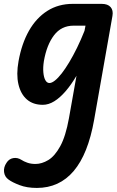

<svg xmlns="http://www.w3.org/2000/svg" viewBox="-63 -520 589 969"><path d="M123 428.5Q72.5 428.5 35.5 414.2Q-1.5 400 -19.5 386.5Q-39.5 372.5 -42.5 348.2Q-45.5 324 -30 301.5Q-18 282 3.5 278Q25 274 45.5 287Q56.5 294.5 74.8 301Q93 307.5 116 307.5Q148 307.5 180.8 287.8Q213.5 268 241 218Q268.5 168 285 76.5L323 -137.5Q296.5 -92.5 268 -59.5Q239.5 -26.5 210.8 -8.8Q182 9 153 9Q104 9 72.8 -18Q41.5 -45 30 -94.8Q18.5 -144.5 30.5 -211Q46.5 -300 83.2 -364.8Q120 -429.5 175.8 -465Q231.5 -500.5 304.5 -500.5H450Q481 -500.5 495.2 -484.2Q509.5 -468 504.5 -439.5L412 85Q381.5 257.5 309 343Q236.5 428.5 123 428.5ZM186.5 -101Q198.5 -101 214.5 -113.8Q230.5 -126.5 248.8 -150Q267 -173.5 286.5 -206Q306 -238.5 325.8 -278.8Q345.5 -319 363.5 -364.5L368.5 -390.5H308.5Q246.5 -390.5 209.5 -341.8Q172.5 -293 158.5 -211.5Q153.5 -179.5 155.8 -154.5Q158 -129.5 166 -115.2Q174 -101 186.5 -101Z"/></svg>

Font: Edu AU VIC WA NT Pre SemiBold
Style: Regular
Weight: 600
Designer: Tina and Corey Anderson, Eben Sorkin, Mirko Velimirovic
Foundry: Google for Education
Version: Version 1.001